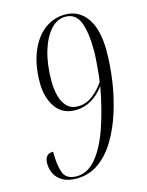

<svg xmlns="http://www.w3.org/2000/svg" viewBox="-112 -793 667 874"><g transform="rotate(-15 221.5 -356.5)"><path d="M140 11Q99 11 74 -4Q49 -19 38 -41.5Q27 -64 27 -89Q27 -135 67 -135Q67 -70 80.5 -34.5Q94 1 143 1Q193 1 232.5 -44.5Q272 -90 301.5 -172.5Q331 -255 352 -368Q326 -332 291 -311.5Q256 -291 216 -291Q154 -291 122 -337.5Q90 -384 90 -453Q90 -535 114.5 -596Q139 -657 182 -690.5Q225 -724 281 -724Q346 -724 383.5 -670Q421 -616 421 -515Q421 -448 410.5 -375.5Q400 -303 378.5 -234.5Q357 -166 324 -110.5Q291 -55 245 -22Q199 11 140 11ZM230 -305Q270 -305 302 -330.5Q334 -356 354 -387Q357 -403 359.5 -430Q362 -457 364 -484.5Q366 -512 366 -529Q366 -620 346.5 -667Q327 -714 280 -714Q240 -714 209.5 -680Q179 -646 161 -586Q143 -526 143 -447Q143 -409 151.5 -376.5Q160 -344 179.5 -324.5Q199 -305 230 -305Z"/></g></svg>

Font: Noto Serif Display ExtraCondensed Light
Style: Italic
Weight: 300
Width: 2
Italic angle: -12°
Designer: Monotype Design Team
Foundry: Monotype Imaging Inc.
Version: Version 2.009